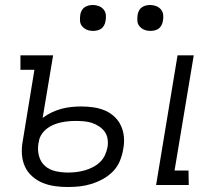

<svg xmlns="http://www.w3.org/2000/svg" viewBox="-20 -742 865 770"><path d="M606 0 692 -520H757L680 -58H736L737 0ZM252 8Q226 8 200.5 4.5Q175 1 151.5 -8.5Q128 -18 109 -35Q90 -52 80 -74Q70 -96 68 -122.5Q66 -149 71 -175L118 -462H62V-520H193L151 -269Q168 -282 187 -291Q206 -300 226 -305.5Q246 -311 266.5 -313Q287 -315 306 -315Q331 -315 355 -311.5Q379 -308 400.5 -299Q422 -290 439 -274Q456 -258 465.5 -237Q475 -216 477 -192Q479 -168 474 -143Q470 -119 460.5 -96Q451 -73 433.5 -55Q416 -37 393.5 -24.5Q371 -12 347 -4.5Q323 3 299.5 5.5Q276 8 252 8ZM253 -50Q269 -50 286 -52Q303 -54 319 -58.5Q335 -63 351 -71Q367 -79 380 -91Q393 -103 400.5 -119Q408 -135 411 -151Q414 -168 411.5 -184.5Q409 -201 400 -213.5Q391 -226 377.5 -235Q364 -244 349 -249Q334 -254 317 -255.5Q300 -257 283 -257Q268 -257 253.5 -255.5Q239 -254 224.5 -251Q210 -248 195.5 -242Q181 -236 168.5 -226.5Q156 -217 147 -203.5Q138 -190 136 -175L134 -166Q130 -140 136.5 -116Q143 -92 160.5 -76.5Q178 -61 202.5 -55.5Q227 -50 253 -50ZM583 -618Q570 -618 559 -622.5Q548 -627 540 -636Q532 -645 531 -657.5Q530 -670 532 -683Q533 -691 537.5 -699.5Q542 -708 549.5 -713Q557 -718 565.5 -720Q574 -722 582 -722Q595 -722 606.5 -717.5Q618 -713 625.5 -704Q633 -695 634.5 -682.5Q636 -670 633 -657Q632 -649 627.5 -640.5Q623 -632 616 -627Q609 -622 600 -620Q591 -618 583 -618ZM353 -618Q340 -618 329 -622.5Q318 -627 310 -636Q302 -645 301 -657.5Q300 -670 302 -683Q303 -691 307.5 -699.5Q312 -708 319.5 -713Q327 -718 335.5 -720Q344 -722 352 -722Q365 -722 376.5 -717.5Q388 -713 395.5 -704Q403 -695 404.5 -682.5Q406 -670 403 -657Q402 -649 397.5 -640.5Q393 -632 386 -627Q379 -622 370 -620Q361 -618 353 -618Z"/></svg>

Font: Iosevka Etoile Light
Style: Italic
Weight: 300
Italic angle: -9°
Designer: Belleve Invis
Foundry: Belleve Invis
Version: Version 22.1.2; ttfautohint (v1.8.4)